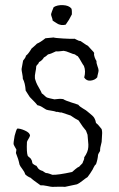

<svg xmlns="http://www.w3.org/2000/svg" viewBox="-20 -727 464 748"><path d="M258 -694Q260 -690 260 -681.5Q260 -673 260 -671Q250 -650 236 -631Q232 -630 227.5 -629.5Q223 -629 220 -629.5Q217 -630 213 -631Q209 -632 207 -633Q205 -634 201 -636.5Q197 -639 195.5 -640Q194 -641 190 -643.5Q186 -646 185 -647Q185 -652 182 -659.5Q179 -667 179 -672Q181 -680 189 -699Q203 -708 225.5 -707Q248 -706 258 -694ZM255 -277 219 -289Q215 -288 209.5 -290Q204 -292 200 -291Q193 -294 179 -296Q165 -298 160 -300Q156 -302 149.5 -306.5Q143 -311 137.5 -313.5Q132 -316 126 -317Q123 -322 96 -349Q93 -354 87 -363Q81 -372 80 -374Q78 -404 69 -420Q69 -428 66.5 -440.5Q64 -453 64 -458L70 -491Q81 -504 81 -510Q90 -516 103 -538Q123 -555 124 -557Q137 -562 157 -578Q188 -581 189 -581Q193 -579 226 -577Q259 -575 271 -576Q272 -576 280 -571.5Q288 -567 294 -567L316 -552Q319 -551 323 -548Q325 -545 332.5 -537.5Q340 -530 344.5 -524.5Q349 -519 346 -518Q347 -503 356 -489Q355 -482 359.5 -470Q364 -458 364 -453Q364 -448 361.5 -439Q359 -430 359 -426Q350 -415 333.5 -413Q317 -411 308 -425Q315 -450 307 -470Q303 -475 295.5 -488.5Q288 -502 283 -508Q280 -509 276.5 -511.5Q273 -514 272 -515Q265 -516 251 -522Q237 -528 228 -529Q225 -529 215 -527.5Q205 -526 198 -527Q178 -517 167 -515Q159 -507 151 -503Q145 -492 132 -485Q131 -480 126 -475.5Q121 -471 121 -467Q121 -460 118 -446Q115 -432 116 -422Q116 -420 121 -406Q124 -398 132 -384.5Q140 -371 143 -363Q147 -361 153 -355Q159 -349 163 -347Q172 -344 192 -340Q211 -343 226 -341Q235 -335 257.5 -328Q280 -321 285 -319Q290 -312 303 -304.5Q316 -297 319 -294Q322 -291 334 -281.5Q346 -272 349 -264Q352 -259 354 -248Q358 -245 361.5 -241.5Q365 -238 369.5 -232Q374 -226 376 -224Q378 -217 378 -209Q378 -201 377 -191Q376 -181 376 -174Q369 -149 370 -139Q363 -128 362 -124Q361 -107 354 -87Q349 -84 344.5 -74Q340 -64 338 -62Q333 -53 321 -37Q314 -33 301.5 -23Q289 -13 280 -9Q270 -7 254 -3.5Q238 0 233 1Q224 0 207.5 0.5Q191 1 184 1Q179 1 163 -2.5Q147 -6 138 -5Q105 -28 100 -34Q87 -39 78 -48Q76 -57 67 -68.5Q58 -80 56 -86Q52 -107 42 -131Q42 -134 43 -137.5Q44 -141 44 -144Q33 -163 33 -165Q32 -170 37 -198Q43 -221 47 -226Q58 -227 77 -218.5Q96 -210 97 -199Q96 -194 91 -186Q86 -178 85 -174Q83 -134 88 -120Q89 -118 95 -113.5Q101 -109 102 -105Q104 -103 105 -97Q106 -91 107 -90L112 -86Q118 -82 122 -81Q129 -69 133 -67Q135 -65 140 -63Q145 -61 146 -61Q148 -60 152 -57Q156 -54 159 -53Q165 -53 173 -50Q181 -47 184 -46Q206 -45 261 -57Q263 -59 273 -67.5Q283 -76 289 -78Q291 -81 295.5 -85Q300 -89 302 -92Q302 -95 305.5 -101.5Q309 -108 308 -114Q323 -135 324 -154Q325 -162 323 -179Q321 -196 321 -202Q315 -217 315 -218Q304 -230 286 -258Q275 -263 255 -277Z"/></svg>

Font: FuturaRenner Light
Style: Regular
Weight: 300
Designer: BSozoo
Foundry: BSozoo
Version: Version 1.001;PS 001.001;hotconv 1.0.70;makeotf.lib2.5.58329